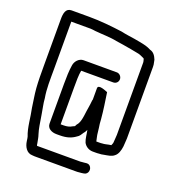

<svg xmlns="http://www.w3.org/2000/svg" viewBox="-143 -747 933 1024"><g transform="rotate(20 324.0 -235.5)"><path d="M428 -407H239C214 -407 193 -384 190 -359C185 -328 184 -291 184 -253V-28C184 0 210 13 238 13H256C296 13 322 4 345 -13C358 -20 364 -32 372 -44C378 -50 381 -57 385 -65C390 -42 391 -17 399 2C407 19 427 34 451 34H467C474 34 480 34 487 33C496 33 504 32 512 30C534 26 555 24 569 12C586 0 593 -24 596 -48C596 -62 599 -78 599 -94V-499C599 -509 598 -517 596 -524L593 -539C585 -559 574 -576 553 -581C532 -592 515 -596 488 -601L455 -607C430 -611 403 -614 378 -620C318 -628 253 -635 188 -635H88C55 -635 50 -604 50 -571V-310C50 -261 50 -222 53 -181C56 -142 63 -108 67 -75C78 -25 80 34 98 78L100 88L102 102C106 132 123 163 156 163C162 164 171 164 182 164H402C409 164 415 164 421 163C431 163 438 161 447 160C472 157 478 124 460 109C448 99 433 106 417 106C412 107 407 107 402 107H162C161 106 161 106 161 105C160 102 159 98 159 95C155 76 154 63 148 46C139 18 135 -14 130 -44L127 -62C123 -90 116 -115 114 -146C105 -198 107 -247 107 -310V-578H216C226 -578 235 -576 244 -575C283 -571 332 -571 368 -563L408 -557C437 -552 474 -546 502 -540C512 -538 527 -530 536 -526C537 -525 537 -524 538 -523L541 -511C542 -509 542 -505 542 -499V-94C542 -79 539 -61 539 -50C539 -45 535 -37 533 -32C529 -31 525 -31 520 -30C509 -28 497 -24 485 -24C479 -23 473 -23 467 -23H451C449 -30 447 -40 446 -46C442 -61 442 -79 439 -97L436 -118C435 -125 435 -134 434 -145C430 -193 422 -242 415 -290C406 -293 357 -316 357 -291V-227C354 -219 355 -210 353 -200L351 -186C344 -151 344 -105 328 -80C323 -75 319 -68 316 -61C313 -60 309 -58 305 -56C292 -48 278 -44 256 -44H241V-254C241 -286 241 -325 246 -350H428C444 -350 456 -362 456 -378C456 -393 443 -407 428 -407Z"/></g></svg>

Font: Electronic
Style: Regular
Weight: 400
Version: Version 1.011